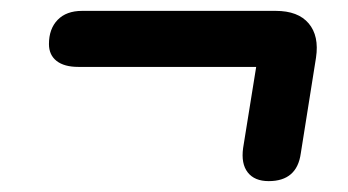

<svg xmlns="http://www.w3.org/2000/svg" viewBox="-20 -459 640 353"><path d="M474 -126Q448 -126 435.5 -142Q423 -158 427 -187L451 -336H124Q98 -336 84 -347Q70 -358 70 -378Q70 -406 86 -422.5Q102 -439 131 -439H487Q528 -439 547.5 -416Q567 -393 561 -353L533 -177Q526 -126 474 -126Z"/></svg>

Font: Nunito ExtraLight ExtraBold
Style: Italic
Weight: 800
Italic angle: -9°
Version: Version 3.602